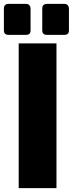

<svg xmlns="http://www.w3.org/2000/svg" viewBox="-41 -966 374 986"><path d="M55 0V-743H249V0ZM200 -787Q176 -787 176 -810V-921Q176 -946 200 -946H290Q301 -946 307 -939Q313 -932 313 -921V-810Q313 -787 290 -787ZM3 -787Q-21 -787 -21 -810V-921Q-21 -946 3 -946H93Q104 -946 110 -939Q116 -932 116 -921V-810Q116 -787 93 -787Z"/></svg>

Font: Exo Thin Black
Style: Regular
Weight: 900
Version: Version 2.000